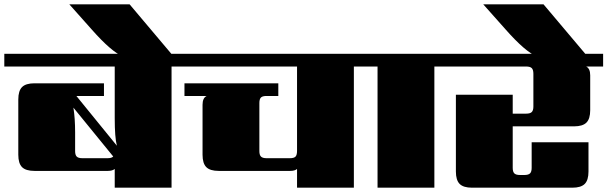

<svg xmlns="http://www.w3.org/2000/svg" viewBox="-40 -872 2822 892"><path d="M343 -137H459Q479 -137 486 -145L301 -372Q309 -323 309 -257V-170Q309 -152 316.5 -144.5Q324 -137 343 -137ZM832 -622V-563H757V0H493V-87Q482 -78 461 -78H120Q80 -78 62.5 -95.5Q45 -113 45 -153V-410Q45 -450 62.5 -467.5Q80 -485 120 -485H443V-426H315L503 -195Q493 -233 493 -323V-563H-20V-622Z M767 -609H532Q477 -632 387 -734L282 -852H562Z M1679 -622V-563H1604V0H1340V-87Q1330 -78 1308 -78H976Q936 -78 918.5 -95.5Q901 -113 901 -153V-385Q901 -417 920 -426H817V-485H1253V-426H1193Q1177 -425 1171 -417.5Q1165 -410 1165 -393V-170Q1165 -152 1172.5 -144.5Q1180 -137 1199 -137H1306Q1326 -137 1333 -144.5Q1340 -152 1340 -171V-563H792V-622Z M2053 -622V-563H1978V0H1714V-563H1639V-622Z M2762 -622V-563H2683Q2702 -554 2702 -522V-360Q2702 -320 2684.5 -302.5Q2667 -285 2627 -285H2342V-92Q2342 -74 2349.5 -66.5Q2357 -59 2376 -59H2396Q2415 -59 2422.5 -66.5Q2430 -74 2430 -92V-211H2694V-75Q2694 -35 2676.5 -17.5Q2659 0 2619 0H2153Q2113 0 2095.5 -17.5Q2078 -35 2078 -75V-432H2342V-344H2404Q2423 -344 2430.5 -351.5Q2438 -359 2438 -377V-529Q2438 -548 2430.5 -555.5Q2423 -563 2404 -563H2013V-622Z M2690 -609H2455Q2400 -632 2310 -734L2205 -852H2485Z"/></svg>

Font: Sarpanch Black
Style: Regular
Weight: 900
Designer: Manushi Parikh (Devanagari and Latin), Jyotish Sonowal (Devanagari)
Foundry: Indian Type Foundry
Version: Version 2.004;PS 1.0;hotconv 1.0.78;makeotf.lib2.5.61930; tt